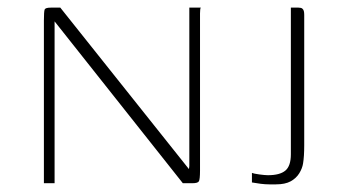

<svg xmlns="http://www.w3.org/2000/svg" viewBox="-20 -480 906 503"><path d="M95 0V-426Q95 -450 97 -455Q99 -460 113 -460H138L475 -37L476 -45V-460H506Q505 -459 504.5 -454.5Q504 -450 504 -445Q504 -440 504 -434V-33Q504 -10 501 -5Q498 0 484 0H459L123 -424V-418V0ZM777 -150Q777 -129 777 -99.5Q777 -70 774 -52Q772 -39 764 -26Q756 -13 741.5 -5Q727 3 703 3Q696 3 685.5 3Q675 3 663 1.5Q651 0 640 -2V-27Q645 -25 659.5 -23Q674 -21 682 -21Q713 -21 727.5 -33Q742 -45 742 -76V-460H762Q769 -460 772 -457.5Q775 -455 776 -451Q777 -447 777 -441Z"/></svg>

Font: Genos ExtraLight
Style: Regular
Weight: 250
Designer: Robert E. Leuschke
Foundry: Robert E. Leuschke
Version: Version 1.010